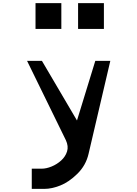

<svg xmlns="http://www.w3.org/2000/svg" viewBox="-20 -949 878 1227"><path d="M207 -764V-929H372V-764ZM479 -764V-929H644V-764ZM183 258V129H246Q276 129 310 115Q344 101 371 76.5Q398 52 408.5 19Q419 -14 401 -53L153 -560H248L472 -179L589 -560H685L546 34Q529 108 474.5 161.5Q420 215 365 236.5Q310 258 265 258Z"/></svg>

Font: OpenDyslexic
Style: Regular
Weight: 400
Designer: Abbie Gonzalez
Version: Version 0.920;hotconv 1.0.109;makeotfexe 2.5.65596